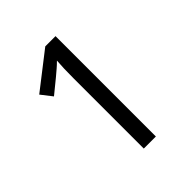

<svg xmlns="http://www.w3.org/2000/svg" viewBox="-197 -840 966 966"><g transform="rotate(-45 286.0 -357.0)"><path d="M355 0H269V-499Q269 -542 270 -568Q271 -594 273 -622Q257 -606 244 -595Q231 -584 211 -567L135 -505L89 -564L282 -714H355Z"/></g></svg>

Font: Noto Sans Tifinagh APT
Style: Regular
Weight: 400
Designer: JamraPatel
Foundry: JamraPatel LLC
Version: Version 2.006; ttfautohint (v1.8.4.7-5d5b)